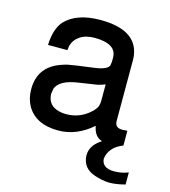

<svg xmlns="http://www.w3.org/2000/svg" viewBox="-110 -627 811 915"><g transform="rotate(15 295.5 -170.0)"><path d="M533.2 -61.5V11.2Q499 24.4 480.7 46.1Q462.4 67.9 459 95.7Q460 117.7 475.6 129.6Q491.2 141.6 522 141.6Q557.6 141.6 591.3 128.4V188L566.4 193.8Q559.1 195.3 551.8 196.3Q544.4 197.3 537.1 198.2Q536.1 198.2 534.9 198.5Q533.7 198.7 532.7 198.7L515.1 199.7Q495.6 199.7 472.7 194.8Q464.8 192.9 457 190.9Q449.2 189 440.9 186Q377.4 165.5 375 102.1Q375 54.2 422.9 22Q424.3 21 425.5 19.8Q426.8 18.6 429.2 17.6Q408.2 10.7 397.2 -4.6Q386.2 -20 381.3 -45.4Q304.2 22.5 213.4 22.5Q102.5 22.5 58.6 -53.7Q48.8 -71.8 43.9 -91.8Q39.1 -111.8 39.1 -135.3Q39.1 -239.3 133.8 -278.3L144 -282.2Q151.9 -285.2 158.4 -287.1Q165 -289.1 170.4 -290.5L178.2 -292.5Q207 -298.3 299.3 -310.1Q362.8 -317.9 374 -340.3L373 -337.4Q374 -338.4 374 -339.8L377 -359.9V-380.4Q377 -448.2 270 -449.2Q224.6 -449.2 196.8 -430.4Q168.9 -411.6 160.2 -379.9L157.7 -358.9H62Q64.9 -437.5 98.6 -477.1Q155.8 -538.6 272.9 -538.6Q450.7 -538.6 469.7 -419.4V-419.9Q470.7 -414.1 471.2 -407.5Q471.7 -400.9 471.7 -392.6V-92.8Q471.7 -60.1 508.3 -60.1H510.3Q512.7 -60.1 515.4 -60.3Q518.1 -60.5 521 -61ZM376 -248.5Q367.7 -245.1 358.2 -241.9Q348.6 -238.8 336.9 -236.3L253.4 -223.6Q203.1 -216.8 175.3 -201.2Q147.5 -185.5 140.1 -162.1L140.6 -163.1Q139.6 -156.2 138.7 -150.1Q137.7 -144 136.7 -137.2Q137.7 -109.4 152.3 -91.3Q167 -73.2 196.3 -66.4Q210.4 -62.5 230 -62.5Q296.9 -62.5 345.7 -106.9Q352.1 -111.8 356.7 -117.4Q361.3 -123 365.2 -128.4V-127.9Q376 -143.1 376 -167.5Z"/></g></svg>

Font: SolaimanLipi
Style: Bold
Weight: 700
Designer: Solaiman Karim
Foundry: Al Mamun Sumon
Version: Version 2.000